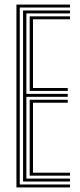

<svg xmlns="http://www.w3.org/2000/svg" viewBox="-20 -820 349 840"><path d="M51.9 0V-800H286.4V-787.1H66.4V-12.9H286.4V0ZM109.9 -51.5V-383.5H276.4V-370.6H124.4V-64.4H286.4V-51.5ZM80.9 -25.8V-774.2H286.4V-761.3H95.4V-409.3H276.4V-396.4H95.4V-38.7H286.4V-25.8ZM109.9 -422.2V-748.5H286.4V-735.6H124.4V-435H276.4V-422.2Z"/></svg>

Font: Big Shoulders Inline Thin
Style: Regular
Weight: 100
Designer: Patric King
Foundry: XO Type Co
Version: Version 2.002